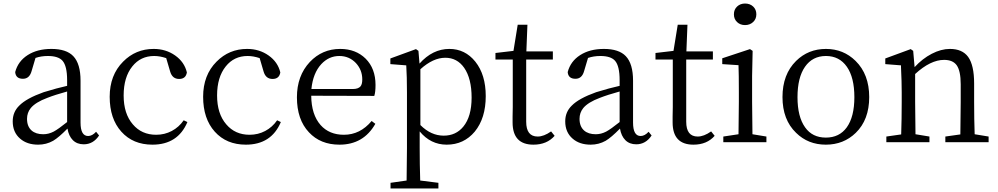

<svg xmlns="http://www.w3.org/2000/svg" viewBox="-20 -805 5651 1087"><path d="M196 14Q133 14 94 -20Q52 -56 52 -118Q52 -171 89 -207Q129 -248 227 -283Q305 -307 360 -319V-351Q360 -431 334 -461Q310 -488 251 -488Q213 -488 181 -477L159 -403Q147 -359 110 -359Q69 -359 66 -397Q82 -458 136.5 -493Q191 -528 271 -528Q356 -528 395 -487Q436 -444 436 -348V-111Q436 -35 479 -35Q502 -35 524 -59L541 -38Q508 12 454 12Q416 12 392.5 -11.5Q369 -35 362 -77Q313 -27 281 -8Q242 14 196 14ZM225 -45Q255 -45 284 -60Q310 -74 360 -114V-287Q291 -268 248 -251Q181 -226 154 -193Q133 -167 133 -132Q133 -89 159 -66Q183 -45 225 -45Z M843 14Q733 14 667 -59.5Q601 -133 601 -257Q601 -380 677 -456Q748 -528 850 -528Q919 -528 971.5 -491Q1024 -454 1038 -395Q1032 -358 994 -358Q955 -358 943 -401L921 -476Q885 -488 853 -488Q776 -488 729 -429Q680 -368 680 -264.5Q680 -161 732 -101Q782 -42 864 -42Q912 -42 952.5 -63.5Q993 -85 1020 -124L1041 -114Q987 14 843 14Z M1372 14Q1262 14 1196 -59.5Q1130 -133 1130 -257Q1130 -380 1206 -456Q1277 -528 1379 -528Q1448 -528 1500.5 -491Q1553 -454 1567 -395Q1561 -358 1523 -358Q1484 -358 1472 -401L1450 -476Q1414 -488 1382 -488Q1305 -488 1258 -429Q1209 -368 1209 -264.5Q1209 -161 1261 -101Q1311 -42 1393 -42Q1441 -42 1481.5 -63.5Q1522 -85 1549 -124L1570 -114Q1516 14 1372 14Z M1902 14Q1794 14 1729 -56Q1661 -128 1661 -254Q1661 -376 1734 -454Q1804 -528 1906 -528Q1994 -528 2050 -473Q2106 -417 2106 -324Q2106 -283 2099 -262L1742 -263Q1743 -156 1795 -97Q1844 -42 1927 -42Q2019 -42 2084 -120L2105 -104Q2038 14 1902 14ZM1743 -301H1977Q2008 -301 2021 -316Q2031 -328 2031 -355Q2031 -409 1995 -448Q1957 -488 1901 -488Q1842 -488 1799 -442Q1752 -391 1743 -301Z M2191 262V230L2282 217Q2284 97 2284 34V-282Q2284 -372 2280 -435L2190 -442V-474L2335 -527L2349 -517L2355 -445Q2429 -528 2524 -528Q2613 -528 2671 -456Q2730 -382 2730 -261Q2730 -136 2668 -60Q2606 14 2509 14Q2418 14 2356 -61V32Q2356 126 2359 217L2462 230V262ZM2492 -37Q2561 -37 2603 -88Q2650 -145 2650 -252.5Q2650 -360 2608 -421Q2568 -478 2501 -478Q2432 -478 2360 -413V-97Q2420 -37 2492 -37Z M3000 14Q2882 14 2882 -112Q2882 -123 2882 -146Q2883 -177 2883 -199V-468H2785V-505L2887 -517L2911 -665H2966L2960 -514H3110V-468H2959V-116Q2959 -32 3024 -32Q3059 -32 3100 -61L3120 -36Q3076 14 3000 14Z M3324 14Q3261 14 3222 -20Q3180 -56 3180 -118Q3180 -171 3217 -207Q3257 -248 3355 -283Q3433 -307 3488 -319V-351Q3488 -431 3462 -461Q3438 -488 3379 -488Q3341 -488 3309 -477L3287 -403Q3275 -359 3238 -359Q3197 -359 3194 -397Q3210 -458 3264.5 -493Q3319 -528 3399 -528Q3484 -528 3523 -487Q3564 -444 3564 -348V-111Q3564 -35 3607 -35Q3630 -35 3652 -59L3669 -38Q3636 12 3582 12Q3544 12 3520.5 -11.5Q3497 -35 3490 -77Q3441 -27 3409 -8Q3370 14 3324 14ZM3353 -45Q3383 -45 3412 -60Q3438 -74 3488 -114V-287Q3419 -268 3376 -251Q3309 -226 3282 -193Q3261 -167 3261 -132Q3261 -89 3287 -66Q3311 -45 3353 -45Z M3906 14Q3788 14 3788 -112Q3788 -123 3788 -146Q3789 -177 3789 -199V-468H3691V-505L3793 -517L3817 -665H3872L3866 -514H4016V-468H3865V-116Q3865 -32 3930 -32Q3965 -32 4006 -61L4026 -36Q3982 14 3906 14Z M4075 0V-32L4161 -45Q4163 -155 4163 -228V-284Q4163 -386 4161 -436L4069 -442V-475L4226 -527L4241 -517L4238 -375V-228Q4238 -155 4240 -45L4319 -32V0ZM4198 -785Q4226 -785 4244 -768Q4262 -751 4262 -724Q4262 -697 4243.5 -680Q4225 -663 4198 -663Q4171 -663 4153 -680Q4135 -697 4135 -724Q4135 -751 4153 -768Q4171 -785 4198 -785Z M4487 -53Q4410 -127 4410 -255.5Q4410 -384 4487 -460Q4556 -528 4656 -528Q4755 -528 4824 -460Q4901 -384 4901 -255.5Q4901 -127 4825 -53Q4756 14 4655.5 14Q4555 14 4487 -53ZM4774 -84Q4817 -144 4817 -255Q4817 -366 4774.5 -427Q4732 -488 4656 -488Q4580 -488 4537.5 -427Q4495 -366 4495 -255Q4495 -144 4538 -84Q4579 -26 4655.5 -26Q4732 -26 4774 -84Z M4998 0V-32L5082 -44Q5085 -128 5085 -228V-283Q5085 -342 5081 -425Q5081 -432 5081 -435L4992 -442V-474L5136 -527L5150 -517L5158 -425Q5202 -473 5255 -500.5Q5308 -528 5358 -528Q5428 -528 5461 -483Q5495 -436 5495 -332V-228Q5495 -128 5498 -45L5577 -32V0H5332V-32L5417 -44Q5419 -154 5419 -228V-328Q5419 -404 5396 -436Q5374 -466 5325 -466Q5248 -466 5161 -386V-228Q5161 -155 5163 -45L5242 -32V0Z"/></svg>

Font: GenRyuMin TW R
Style: Regular
Weight: 400
Version: Version 1.501;PS 1;hotconv 16.6.51;makeotf.lib2.5.65220